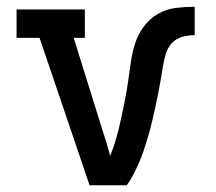

<svg xmlns="http://www.w3.org/2000/svg" viewBox="-20 -548 640 568"><path d="M355 0H245L97 -436H29V-520H231V-436H198L280 -173Q287 -152 293.5 -130.5Q300 -109 306 -87Q317 -114 324.5 -141Q332 -168 338 -196Q344 -224 349.5 -251.5Q355 -279 359 -307Q363 -335 367 -363.5Q371 -392 379.5 -419Q388 -446 405 -469Q422 -492 446.5 -506.5Q471 -521 499.5 -524.5Q528 -528 556 -528V-444Q538 -444 519.5 -439Q501 -434 488.5 -420.5Q476 -407 470.5 -388.5Q465 -370 462 -352Q459 -334 456 -315.5Q453 -297 449.5 -279Q446 -261 442 -243Q438 -225 434 -206.5Q430 -188 425.5 -170.5Q421 -153 415.5 -135Q410 -117 404 -99.5Q398 -82 390.5 -65Q383 -48 374.5 -31.5Q366 -15 355 0Z"/></svg>

Font: Iosevka HT Medium Extended
Style: Regular
Weight: 500
Width: 7
Monospace: yes
Designer: Belleve Invis
Foundry: Belleve Invis
Version: Version 32.3.0; ttfautohint (v1.8.4)